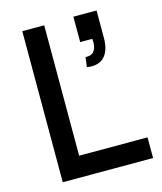

<svg xmlns="http://www.w3.org/2000/svg" viewBox="-109 -804 744 884"><g transform="rotate(-15 263.0 -362.0)"><path d="M330.5 -529.5Q358 -527.5 370.5 -543Q383 -558.5 383 -586.5Q383 -591.5 382 -602.5H324.5V-723.5H435V-592.5Q435 -539.5 412.5 -510.2Q390 -481 348 -481Q335 -481 324.5 -483ZM80 0V-720H184.5V-98.5H510.5V0Z"/></g></svg>

Font: Manrope KiralyPet SmBd KiralyPet
Style: Regular
Weight: 600
Designer: Mikhail Sharanda
Foundry: Mikhail Sharanda
Version: Version 4.502